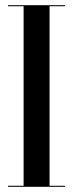

<svg xmlns="http://www.w3.org/2000/svg" viewBox="-20 -720 282 740"><path d="M231 -700H11V-696H71V-4H11V0H231V-4H171V-696H231Z"/></svg>

Font: Picaflor 96 pt
Style: Regular
Weight: 400
Designer: Ariel Martín Pérez
Foundry: Tunera Type Foundry
Version: Version 1.000;hotconv 1.0.109;makeotfexe 2.5.65596